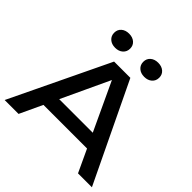

<svg xmlns="http://www.w3.org/2000/svg" viewBox="-239 -1172 1377 1377"><g transform="rotate(45 449.5 -484.0)"><path d="M184 -172V-281H708V-172ZM532 -750 892 0H751L424 -700H475L148 0H7L367 -750ZM302 -825Q266 -825 243.5 -845Q221 -865 221 -897Q221 -929 243.5 -948.5Q266 -968 302 -968Q338 -968 360.5 -948.5Q383 -929 383 -897Q383 -865 360.5 -845Q338 -825 302 -825ZM597 -825Q561 -825 538.5 -845Q516 -865 516 -897Q516 -929 538.5 -948.5Q561 -968 597 -968Q633 -968 655.5 -948.5Q678 -929 678 -897Q678 -865 655.5 -845Q633 -825 597 -825Z"/></g></svg>

Font: Unbounded
Style: Regular
Weight: 400
Designer: Luke Prowse, Jean-Baptiste Morizot, Fátima Lázaro, Florian Runge
Foundry: NaN
Version: Version 1.701;gftools[0.9.28.dev5+ged2979d]